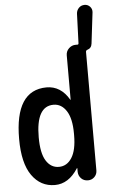

<svg xmlns="http://www.w3.org/2000/svg" viewBox="-63 -1007 626 1058"><g transform="rotate(-5 250.0 -477.5)"><path d="M227.5 -431.6Q130.9 -431.6 130.9 -259.8Q130.9 -171.9 157.2 -129.9Q183.6 -87.9 228 -87.9Q272.5 -87.9 299.3 -129.9Q326.2 -171.9 326.2 -254.9V-264.6Q326.2 -346.7 298.8 -389.2Q271.5 -431.6 227.5 -431.6ZM197.3 9.8Q118.2 9.8 70.3 -58.1Q22.5 -126 22.5 -259.8Q22.5 -529.3 197.3 -530.3Q276.4 -530.3 322.3 -451.2Q322.3 -450.2 323.2 -450.2Q324.2 -450.2 324.2 -451.2V-696.3Q324.2 -718.8 340.3 -734.4Q356.4 -750 377.9 -750H384.8Q394.5 -748 394.5 -757.8L400.4 -919.9Q401.4 -938.5 414.1 -951.7Q426.8 -964.8 446.3 -964.8Q463.9 -964.8 476.1 -951.7Q488.3 -938.5 486.3 -919.9L465.8 -749Q462.9 -723.6 439.5 -716.8Q430.7 -713.9 431.6 -703.1V-696.3V-50.8Q431.6 -29.3 417 -14.6Q402.3 0 380.9 0Q358.4 0 343.8 -14.6Q329.1 -29.3 328.1 -50.8V-71.3Q328.1 -72.3 326.2 -72.3Q325.2 -72.3 325.2 -71.3Q273.4 9.8 197.3 9.8Z"/></g></svg>

Font: Rounded-X Mgen+ 1m medium
Style: Regular
Weight: 500
Designer: [Source Han Sans]
Ryoko NISHIZUKA  (kana & ideographs); Paul D. Hunt (Latin, Greek & Cyrillic); Wenlong ZHANG  (bopomofo
Version: Version 1.059.20150602